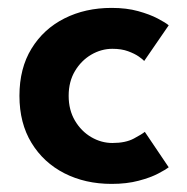

<svg xmlns="http://www.w3.org/2000/svg" viewBox="-20 -442 462 474"><path d="M257.5 -89Q290 -89 310.5 -100Q331 -111 337.5 -116.5L396.5 -29Q389.5 -23.5 370.5 -13.5Q351.5 -3.5 322.2 4.2Q293 12 255.5 12Q190.5 12 139 -14.2Q87.5 -40.5 57.8 -89.2Q28 -138 28 -205.5Q28 -273.5 57.8 -322Q87.5 -370.5 139 -396.5Q190.5 -422.5 255.5 -422.5Q292.5 -422.5 321.2 -414.5Q350 -406.5 369.5 -396.2Q389 -386 396.5 -379.5L336 -291.5Q332.5 -295.5 322.5 -302.5Q312.5 -309.5 296.2 -315.5Q280 -321.5 257.5 -321.5Q230 -321.5 205.2 -307Q180.5 -292.5 165 -266.5Q149.5 -240.5 149.5 -205.5Q149.5 -170.5 165 -144.2Q180.5 -118 205.2 -103.5Q230 -89 257.5 -89Z"/></svg>

Font: League Spartan Thin SemiBold
Style: Regular
Weight: 600
Version: Version 2.002